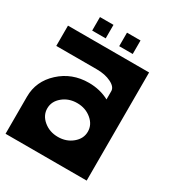

<svg xmlns="http://www.w3.org/2000/svg" viewBox="-178 -851 882 961"><g transform="rotate(30 263.5 -371.0)"><path d="M351.6 -664.1H273.4V-742.2H351.6ZM234.4 -117.2Q282.7 -117.2 317.1 -145.8Q351.6 -174.3 351.6 -214.8Q351.6 -255.4 317.1 -283.9Q282.7 -312.5 234.4 -312.5Q186 -312.5 151.6 -283.9Q117.2 -255.4 117.2 -214.8Q117.2 -174.3 151.6 -145.8Q186 -117.2 234.4 -117.2ZM468.8 0H0V-214.8Q0 -303.7 68.6 -366.7Q137.2 -429.7 234.4 -429.7Q299.3 -429.7 351.6 -401.4V-449.2Q351.6 -473.6 317.1 -490.7Q282.7 -507.8 234.4 -507.8H0V-625H468.8ZM195.3 -664.1H117.2V-742.2H195.3Z"/></g></svg>

Font: Leporid
Style: Regular
Weight: 400
Designer: GGBotNet
Foundry: GGBotNet
Version: 1.00